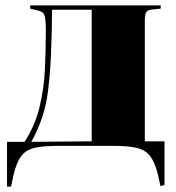

<svg xmlns="http://www.w3.org/2000/svg" viewBox="-20 -541 654 712"><path d="M575 149 565 104Q554 60 536.5 37.5Q519 15 487.5 7.5Q456 0 403 0H192Q139 0 107.5 7.5Q76 15 59 37.5Q42 60 31 104L21 151H6V-15H71Q109 -73 126 -141.5Q143 -210 146.5 -283.5Q150 -357 150 -429Q150 -464 146 -480.5Q142 -497 124 -501L92 -509V-521H576V-509L547 -506Q529 -505 523 -497Q517 -489 517 -463V-17H590V145ZM96 -15 320 -17V-505H173Q173 -471 172 -427.5Q171 -384 169 -337.5Q167 -291 163 -248.5Q159 -206 154 -176Q145 -127 130 -88Q115 -49 96 -15Z"/></svg>

Font: Literata 72pt ExtraBold
Style: Regular
Weight: 800
Designer: Latin by Veronika Burian and Jose Scaglione. Greek by Irene Vlachou. Cyrillic by Vera Evstafieva.
Foundry: TypeTogether
Version: Version 3.002